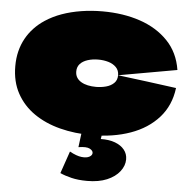

<svg xmlns="http://www.w3.org/2000/svg" viewBox="-61 -710 1031 1051"><g transform="rotate(5 455.0 -184.0)"><path d="M460 30Q366 30 284.5 9Q203 -12 141.5 -54.5Q80 -97 45 -161Q10 -225 10 -310Q10 -354 19.5 -392Q29 -430 47 -462.5Q65 -495 90.5 -522Q116 -549 148 -570Q189 -597 238 -614.5Q287 -632 343.5 -641Q400 -650 460 -650Q575 -650 667.5 -618.5Q760 -587 820.5 -524Q881 -461 896 -366L575 -309Q575 -336 558 -353Q541 -370 515 -377.5Q489 -385 460 -385Q428 -385 401.5 -376.5Q375 -368 360 -351.5Q345 -335 345 -310Q345 -291 353.5 -277Q362 -263 378 -253.5Q394 -244 415 -239.5Q436 -235 460 -235Q488 -235 514.5 -242Q541 -249 558 -265.5Q575 -282 575 -309Q659 -299 736 -288.5Q813 -278 897 -267Q885 -170 825.5 -103.5Q766 -37 671.5 -3.5Q577 30 460 30ZM408 -16H520Q519 -6 517.5 4.5Q516 15 514.5 25.5Q513 36 511 47Q557 46 590 58.5Q623 71 641 93.5Q659 116 659 146Q659 181 634.5 212.5Q610 244 565 263Q520 282 456 282Q407 282 370 273Q333 264 307 252L349 130Q387 151 414.5 154Q442 157 457.5 148.5Q473 140 473 127Q473 114 455 104.5Q437 95 393 102Q397 73 400.5 43Q404 13 408 -16Z"/></g></svg>

Font: Climate Crisis
Style: Regular
Weight: 400
Version: Version 1.003